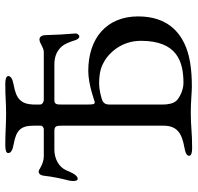

<svg xmlns="http://www.w3.org/2000/svg" viewBox="-30 -694 729 708"><g transform="rotate(-90 334.0 -339.5)"><path d="M538 -184C538 -50 461 -27 382 -27C357 -27 329 -41 318 -52C306 -64 303 -86 303 -103V-299C303 -310 305 -318 314 -324C323 -330 360 -338 378 -338C428 -338 446 -328 464 -318C490 -303 538 -258 538 -184ZM137 -503H206C224 -503 225 -494 225 -476V-100C225 -51 197 -33 147 -24C124 -20 114 -15 114 -6C114 2 126 5 143 5C201 5 221 0 273 0C313 0 350 4 368 4C435 4 488 -4 529 -24C566 -42 628 -84 628 -194C628 -310 548 -378 427 -378C376 -378 314 -354 312 -354C304 -355 303 -356 303 -387V-476C303 -495 304 -503 320 -503H450C475 -503 498 -497 517 -476C526 -466 533 -449 540 -427C542 -420 547 -411 554 -411C560 -411 566 -420 565 -426C562 -461 560 -495 559 -536C559 -543 556 -558 543 -558C529 -558 514 -542 496 -542H319C315 -542 303 -546 303 -556V-581C305 -627 325 -644 375 -653C398 -657 408 -664 408 -673C408 -681 396 -684 379 -684C325 -684 313 -681 270 -681C224 -681 207 -684 153 -684C136 -684 124 -681 124 -673C124 -664 134 -657 157 -653C207 -644 225 -628 225 -580V-553C225 -546 216 -542 212 -542H112C84 -542 62 -561 57 -561C52 -561 42 -560 40 -538C37 -510 30 -477 23 -450C22 -445 21 -439 21 -434C21 -425 23 -417 29 -417C44 -417 55 -446 60 -458C72 -487 104 -503 137 -503Z"/></g></svg>

Font: EB Garamond 12
Style: Regular
Weight: 400
Version: Version 0.016+